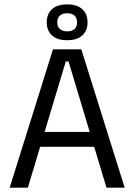

<svg xmlns="http://www.w3.org/2000/svg" viewBox="-20 -867 621 887"><path d="M24.7 0 224.7 -639H355.7L556 0H471.9L296.6 -583H283.9L108.7 0ZM144.3 -188.7V-257.6H435.5V-188.7ZM196 -762.8V-764.5Q196 -802.1 219.9 -824.3Q243.7 -846.6 290.5 -846.6Q336.9 -846.6 360.6 -824.3Q384.4 -802.1 384.4 -764.5V-762.8Q384.4 -726.1 360.6 -703.7Q336.9 -681.2 290.5 -681.2Q243.7 -681.2 219.9 -703.7Q196 -726.1 196 -762.8ZM244.7 -763.1Q244.7 -743.6 256.5 -732.9Q268.3 -722.2 290.5 -722.2Q312.7 -722.2 324.3 -732.9Q335.9 -743.6 335.9 -763.1V-764.5Q335.9 -784.2 324.3 -794.9Q312.7 -805.7 290.5 -805.7Q268.3 -805.7 256.5 -794.9Q244.7 -784.2 244.7 -764.5Z"/></svg>

Font: Anek Odia Medium
Style: Regular
Weight: 500
Designer: Yesha Goshar & Mahesh Sahu (Odia), Yesha Goshar (Latin)
Foundry: Ek Type
Version: Version 1.003